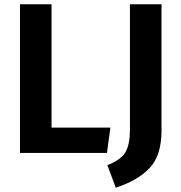

<svg xmlns="http://www.w3.org/2000/svg" viewBox="-20 -712 842 894"><path d="M220 -692V-118H494L478 0H73V-692ZM732 -692V-103Q732 12 676.5 70.5Q621 129 519 162L480 57Q544 32 564.5 -4Q585 -40 585 -108V-692Z"/></svg>

Font: Fira Sans SemiBold
Style: Regular
Weight: 600
Designer: bBox Type GmbH & Carrois Corporate GbR & Edenspiekermann AG
Foundry: bBox Type GmbH & Carrois Corporate GbR & Edenspiekermann AG
Version: Version 4.301;PS 004.301;hotconv 1.0.88;makeotf.lib2.5.64775